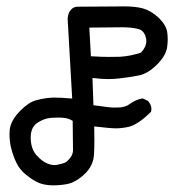

<svg xmlns="http://www.w3.org/2000/svg" viewBox="-20 -507 540 592"><path d="M270.5 -117.2Q271 -98.6 271 -75.7Q271 -52.7 270 -32.7Q268.6 3.4 240.7 29.8Q213.9 55.2 187 60.5Q166 64.5 143.1 64.5Q113.3 64.5 91.8 53.2Q75.7 44.4 59.1 30.8Q41.5 16.6 31.2 -3.9Q21 -24.4 14.2 -50.8Q9.3 -71.3 9.3 -92.3Q9.3 -98.6 9.8 -105Q12.2 -135.3 43 -166Q68.4 -191.9 91.3 -197.8Q121.1 -206.1 149.4 -206.1Q168.9 -206.1 202.6 -203.1L188.5 -450.2Q190.4 -469.2 199.7 -478Q206.1 -484.9 216.3 -486.3L363.8 -487.3Q397.5 -487.3 420.9 -481Q444.3 -474.6 467.8 -453.6L472.2 -449.2Q492.2 -429.2 495.6 -407.7Q497.1 -397 497.1 -385Q497.1 -373 495.1 -359.9Q490.7 -334 463.1 -306.9Q435.5 -279.8 408.2 -274.4Q383.3 -269.5 347.2 -265.1Q332.5 -263.2 312.7 -263.2Q293 -263.2 265.1 -266.6L268.1 -182.6L305.2 -177.7Q321.3 -175.3 331.8 -175.3Q342.3 -175.3 350.1 -175.8Q357.9 -176.3 366 -179Q374 -181.6 380.9 -187Q398.4 -199.7 417.5 -203.1L419.9 -203.6L436.5 -195.8L437.5 -194.3Q446.8 -183.6 446.8 -170.9Q446.8 -168 445.8 -162.1L443.8 -160.6Q405.3 -122.6 376 -115.7Q355 -111.3 337.6 -111.3Q320.3 -111.3 270.5 -117.2ZM204.1 -134.3Q191.9 -142.1 177.2 -143.6Q169.4 -144.5 159.2 -144.5Q148.9 -144.5 136.7 -143.6Q114.3 -141.6 93.3 -127Q74.7 -113.3 74.7 -83Q74.7 -49.3 91.8 -29.3Q109.4 -9.3 126 -2.9Q137.7 2 148.4 2Q152.8 2 156.7 1Q171.9 -1.5 183.1 -6.8Q205.1 -24.4 205.1 -43.9Q205.1 -66.4 204.1 -134.3ZM260.3 -333.5Q295.4 -331.5 315.9 -331.5Q336.4 -331.5 350.6 -332Q382.3 -334 414.6 -344.7Q431.2 -362.3 431.2 -380.4Q431.2 -389.2 427.2 -398.9Q420.9 -414.1 406.7 -417.5Q385.7 -422.9 356.7 -422.9Q327.6 -422.9 255.4 -421.9Z"/></svg>

Font: Bakudai
Style: Bold
Weight: 700
Version: Version 1.48